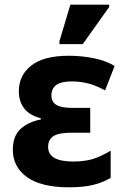

<svg xmlns="http://www.w3.org/2000/svg" viewBox="-20 -796 544 826"><path d="M276.9 9.8Q157.2 9.8 95.7 -34.2Q35.2 -78.6 35.2 -150.9Q35.2 -210.9 68.4 -241.2Q101.6 -271.5 155.8 -282.2V-287.1Q107.4 -299.8 84.5 -329.1Q61 -359.4 61 -402.8Q61 -472.2 114.3 -513.7Q167 -556.2 276.9 -556.2Q328.1 -556.2 381.8 -545.9Q435.1 -535.2 473.1 -512.2L432.1 -407.2Q390.1 -429.7 357.4 -437.5Q323.2 -445.8 288.1 -445.8Q244.1 -445.8 222.2 -430.7Q201.2 -414.6 201.2 -386.2Q201.2 -357.4 222.7 -344.7Q244.1 -332 287.1 -332H368.2V-225.1H288.1Q232.9 -225.1 210 -210.4Q187 -195.8 187 -164.1Q187 -101.1 294.9 -101.1Q340.8 -101.1 377.4 -111.3Q414.6 -122.6 456.1 -147.9V-30.8Q420.4 -9.8 378.9 0Q336.9 9.8 276.9 9.8ZM235.8 -606V-619.1L282.7 -775.9H449.7V-766.1L335.9 -606Z"/></svg>

Font: Droid Sans Thai
Style: Bold
Weight: 700
Designer: Steve Matteson
Foundry: Ascender Corporation
Version: Version 1.00